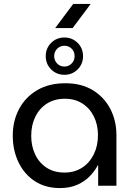

<svg xmlns="http://www.w3.org/2000/svg" viewBox="-20 -946 678 978"><path d="M285 12Q211 12 157 -23.5Q103 -59 74 -120Q45 -181 45 -255Q45 -330 77 -390.5Q109 -451 169 -486.5Q229 -522 313 -522Q394 -522 452 -487Q510 -452 541.5 -392Q573 -332 573 -258V0H480V-104H478Q463 -75 437.5 -48.5Q412 -22 374 -5Q336 12 285 12ZM309 -67Q359 -67 397.5 -91.5Q436 -116 457.5 -159.5Q479 -203 479 -257Q479 -310 458.5 -352Q438 -394 400 -418.5Q362 -443 311 -443Q257 -443 218.5 -418Q180 -393 159.5 -350.5Q139 -308 139 -254Q139 -202 159 -159.5Q179 -117 217 -92Q255 -67 309 -67ZM308 -565Q268 -565 240.5 -592.5Q213 -620 213 -660Q213 -700 240.5 -727.5Q268 -755 308 -755Q348 -755 375.5 -727.5Q403 -700 403 -660Q403 -620 375.5 -592.5Q348 -565 308 -565ZM308 -607Q330 -607 345 -622.5Q360 -638 360 -660Q360 -683 345 -698Q330 -713 308 -713Q286 -713 271 -697.5Q256 -682 256 -660Q256 -638 271 -622.5Q286 -607 308 -607ZM261 -803 353 -926H442L350 -803Z"/></svg>

Font: MuseoModerno Thin
Style: Regular
Weight: 400
Version: Version 1.003